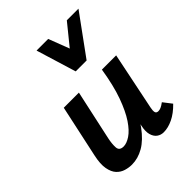

<svg xmlns="http://www.w3.org/2000/svg" viewBox="-207 -817 933 933"><g transform="rotate(-45 259.5 -351.0)"><path d="M147 9Q126 9 104.5 2.5Q83 -4 67 -21Q51 -38 45 -70Q39 -102 50 -152L108 -421H212L156 -164Q149 -131 150.5 -106.5Q152 -82 181 -82Q202 -82 228.5 -99.5Q255 -117 281.5 -156.5Q308 -196 331.5 -261Q355 -326 370 -421H429Q406 -303 374.5 -220.5Q343 -138 306 -87.5Q269 -37 229 -14Q189 9 147 9ZM368 7Q348 7 333 -4Q318 -15 312 -37Q306 -59 313 -92L383 -421H468L407 -124Q403 -105 405.5 -94.5Q408 -84 422 -84Q430 -84 439.5 -88Q449 -92 464 -103L498 -59Q465 -25 431.5 -9Q398 7 368 7ZM274 -505 307 -573 419 -711H499L349 -505ZM274 -505 211 -711H291L343 -575L349 -505Z"/></g></svg>

Font: Ysabeau Infant
Style: Bold Italic
Weight: 700
Italic angle: -12°
Designer: Christian Thalmann (Catharsis Fonts)
Version: Version 2.001;gftools[0.9.30]; featfreeze: ss01,ss02,lnum